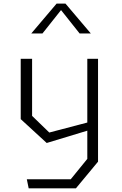

<svg xmlns="http://www.w3.org/2000/svg" viewBox="-20 -818 660 1038"><path d="M135 200H390.5L510 56V-500H452V-155.5L246.5 -101.5L153.5 -191.5V-500H92V-174L232.5 -45L452 -111.5V41L362.5 151H125ZM149 -637H209.5L310 -763.5L410.5 -637H471L334 -798.5H286Z"/></svg>

Font: Monaspace Krypton ExtraLight
Style: Regular
Weight: 200
Designer: Riley Cran & the Lettermatic Team
Foundry: Lettermatic
Version: Version 1.101 (Monaspace Krypton)